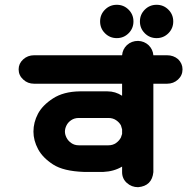

<svg xmlns="http://www.w3.org/2000/svg" viewBox="-20 -778 827 810"><path d="M402.3 -687.5Q402.3 -716.8 422.9 -737.3Q443.4 -757.8 472.7 -757.8Q502 -757.8 522.5 -737.3Q543 -716.8 543 -687.5Q543 -658.2 522.5 -637.7Q502 -617.2 472.7 -617.2Q443.4 -617.2 422.9 -637.7Q402.3 -658.2 402.3 -687.5ZM570.3 -687.5Q570.3 -716.8 590.8 -737.3Q611.3 -757.8 640.6 -757.8Q669.9 -757.8 690.4 -737.3Q710.9 -716.8 710.9 -687.5Q710.9 -658.2 690.4 -637.7Q669.9 -617.2 640.6 -617.2Q611.3 -617.2 590.8 -637.7Q570.3 -658.2 570.3 -687.5ZM58.6 -485.4Q58.6 -509.8 77.6 -527.3Q96.7 -544.9 124 -544.9H495.1Q497.1 -570.3 515.6 -587.9Q535.2 -605.5 562.5 -605.5Q588.9 -604.5 607.4 -586.9Q625 -569.3 627 -544.9H684.6Q711.9 -544.9 731.4 -528.3Q750 -509.8 750 -485.4Q750 -460 731 -442.4Q711.9 -424.8 684.6 -424.8H627V-51.8Q621.1 6.8 562.5 11.7Q535.2 11.7 515.1 -6.3Q495.1 -24.4 495.1 -51.8V-75.2Q460.9 -54.7 416 -52.7H334Q248 -55.7 204.1 -84Q160.2 -112.3 140.6 -148.9Q121.1 -185.5 121.1 -222.7Q121.1 -261.7 140.1 -297.9Q159.2 -334 203.6 -362.8Q248 -391.6 316.4 -392.6H433.6Q466.8 -392.6 495.1 -374V-424.8H124Q96.7 -424.8 78.1 -442.4Q58.6 -460 58.6 -485.4ZM312.5 -280.3Q293.9 -280.3 280.3 -271Q266.6 -261.7 260.3 -248.5Q253.9 -235.4 253.9 -222.7Q253.9 -210.9 260.3 -197.8Q266.6 -184.6 280.3 -174.8Q293.9 -165 312.5 -165H437.5Q456.1 -165 469.7 -174.8Q483.4 -184.6 490.2 -198.2Q493.2 -206.1 495.1 -212.9V-232.4Q493.2 -240.2 490.2 -249Q483.4 -261.7 469.7 -271Q456.1 -280.3 437.5 -280.3Z"/></svg>

Font: Nico Moji
Style: Regular
Weight: 400
Version: Version 1.02